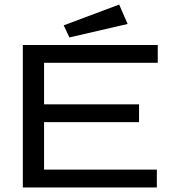

<svg xmlns="http://www.w3.org/2000/svg" viewBox="-20 -821 790 841"><path d="M80 0V-624H671V-546H173V-364H589V-286H173V-78H667V0ZM284 -657 259 -710 502 -801 539 -716Z"/></svg>

Font: Inconsolata ExtraExpanded Medium
Style: Regular
Weight: 500
Width: 8
Monospace: yes
Designer: Raph Levien, Cyreal, Brenton Simpson
Foundry: Raph Levien, Cyreal, Google
Version: Version 3.001; ttfautohint (v1.8.2.53-6de2)